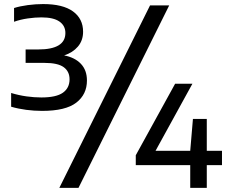

<svg xmlns="http://www.w3.org/2000/svg" viewBox="-20 -834 1097 922"><path d="M182 -301.5Q144 -301.5 106 -306.5Q68 -311.5 33.5 -321.5V-387.5Q69.5 -376.5 107 -371.2Q144.5 -366 178.5 -366Q250 -366 282 -388.8Q314 -411.5 314 -453Q314 -491 285.8 -511.5Q257.5 -532 194 -532H103V-596.5H163.5Q294 -596.5 294 -675.5Q294 -710.5 265.5 -730.5Q237 -750.5 179 -750.5Q148.5 -750.5 113.5 -745.5Q78.5 -740.5 47.5 -729.5V-795.5Q76 -804.5 113.5 -809.5Q151 -814.5 187 -814.5Q282 -814.5 330.5 -779.2Q379 -744 379 -681.5Q379 -639.5 354 -610.2Q329 -581 288 -568Q339.5 -558 368.5 -527.5Q397.5 -497 397.5 -447.5Q397.5 -380.5 346.2 -341Q295 -301.5 182 -301.5ZM265 68 700.5 -808H792.5L357 68ZM632 -41V-88.5L821 -432H904L727 -110H893.5L906.5 -263H973V-110H1046V-41H973V68H893.5V-41Z"/></svg>

Font: Encode Sans Expanded Medium
Style: Regular
Weight: 500
Width: 7
Designer: Multiple Designers
Foundry: Impallari Type
Version: Version 3.000; ttfautohint (v1.8.3) -l 8 -r 50 -G 200 -x 14 